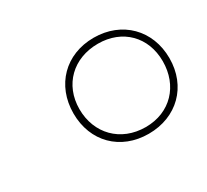

<svg xmlns="http://www.w3.org/2000/svg" viewBox="-75 -835 566 525"><g transform="rotate(-30 208.0 -572.5)"><path d="M264 -421C353 -421 416 -483 416 -572C416 -661 353 -724 264 -724C175 -724 113 -661 113 -572C113 -483 175 -421 264 -421ZM266 -441C187 -441 133 -497 133 -574C133 -651 188 -704 266 -704C343 -704 396 -651 396 -574C396 -497 344 -441 266 -441Z"/></g></svg>

Font: Noto Serif Display Black
Style: Italic
Weight: 900
Italic angle: -12°
Designer: Monotype Design Team
Foundry: Monotype Imaging Inc.
Version: Version 2.009